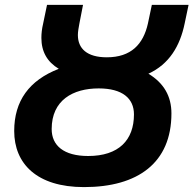

<svg xmlns="http://www.w3.org/2000/svg" viewBox="-20 -734 790 784"><path d="M323 30C543 30 680 -69 680 -271C680 -341 649 -395 586 -433C671 -472 715 -546 734 -638L750 -714H600L584 -638C565 -553 515 -500 416 -500C335 -500 298 -536 298 -591C298 -604 301 -621 304 -637L319 -714H172L156 -637C151 -616 149 -597 149 -579C149 -523 173 -481 220 -453C99 -406 38 -322 38 -199C38 -66 130 30 323 30ZM383 -373C480 -373 527 -332 527 -267C527 -162 465 -97 340 -97C240 -97 191 -140 191 -207C191 -325 278 -373 383 -373Z"/></svg>

Font: BC Sans
Style: Bold Italic
Weight: 700
Italic angle: -12°
Designer: Monotype Design Team
Province of B.C.
Foundry: Monotype Imaging Inc.
Version: Version 2.000;GOOG;noto-source:20170915:90ef993387c0